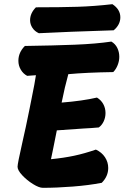

<svg xmlns="http://www.w3.org/2000/svg" viewBox="-20 -899 596 919"><path d="M124 -802Q124 -836 152 -864Q271 -864 351 -866.5Q431 -869 518 -879Q556 -854 556 -816Q556 -798 547.5 -782Q539 -766 524 -754Q300 -747 166 -740Q146 -749 135 -766Q124 -783 124 -802ZM551 -627Q551 -607 543 -587Q535 -567 522 -554Q393 -552 307 -544Q290 -483 275 -408Q375 -416 444 -432Q464 -420 474.5 -400.5Q485 -381 485 -358Q485 -337 476.5 -318.5Q468 -300 453 -289Q434 -287 416 -286Q398 -285 381 -284L252 -275L234 -185L224 -137Q285 -143 334.5 -153.5Q384 -164 439 -183Q467 -170 482.5 -146.5Q498 -123 498 -95Q498 -55 467 -24Q405 -12 328 -6Q251 0 185 0Q167 0 138 -18Q109 -36 86.5 -60Q64 -84 64 -101Q64 -116 87 -217Q104 -291 120 -371Q131 -426 131 -426Q147 -504 152 -539L110 -536Q91 -546 79.5 -565.5Q68 -585 68 -608Q68 -648 99 -679Q236 -681 337.5 -685Q439 -689 513 -700Q532 -689 541.5 -669.5Q551 -650 551 -627Z"/></svg>

Font: Mogra
Style: Regular
Weight: 400
Designer: Lipi Raval
Foundry: Lipi Raval
Version: Version 1.002;PS 1.002;hotconv 1.0.88;makeotf.lib2.5.647800;